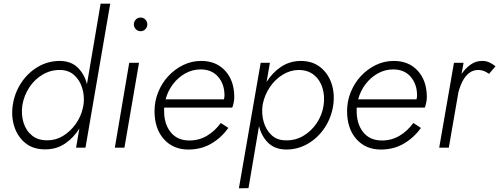

<svg xmlns="http://www.w3.org/2000/svg" viewBox="-20 -800 2704 1040"><path d="M49 -230Q59 -297 95 -351.5Q131 -406 185.5 -438Q240 -470 305 -470Q366 -469 402 -433Q438 -397 451 -344L525 -780H577L443 0H392L410 -104Q379 -54 332.5 -22.5Q286 9 227 9Q162 10 119.5 -23.5Q77 -57 58.5 -111.5Q40 -166 49 -230ZM101 -230Q94 -179 107.5 -135.5Q121 -92 154 -65.5Q187 -39 238 -40Q283 -40 322.5 -64.5Q362 -89 390.5 -129Q419 -169 429 -216L433 -237Q438 -282 425 -324Q412 -366 382 -393Q352 -420 307 -421Q256 -422 212 -396.5Q168 -371 139 -327Q110 -283 101 -230Z M705 -668Q705 -683 715.5 -694Q726 -705 742 -705Q757 -705 767.5 -694Q778 -683 778 -668Q778 -653 767.5 -642Q757 -631 742 -631Q726 -631 715.5 -642Q705 -653 705 -668ZM680 -460H733L654 0H602Z M1000 10Q918 10 867.5 -46.5Q817 -103 817 -199Q817 -251 836.5 -300Q856 -349 891 -387Q926 -425 972 -447.5Q1018 -470 1070 -470Q1151 -470 1200 -416.5Q1249 -363 1249 -273Q1249 -259 1245.5 -243Q1242 -227 1238 -217H869Q869 -210 869 -202Q868 -130 904 -84.5Q940 -39 1006 -39Q1058 -39 1101 -64.5Q1144 -90 1176 -134L1217 -107Q1178 -53 1123.5 -21.5Q1069 10 1000 10ZM1067 -424Q1022 -424 983 -402Q944 -380 916.5 -343.5Q889 -307 877 -262H1193Q1196 -273 1196 -283Q1196 -344 1161.5 -384Q1127 -424 1067 -424Z M1326 219 1274 220 1392 -460H1442L1424 -356Q1455 -406 1501.5 -437.5Q1548 -469 1608 -470Q1672 -470 1714.5 -436.5Q1757 -403 1775.5 -348.5Q1794 -294 1785 -230Q1775 -163 1739 -108.5Q1703 -54 1648.5 -22Q1594 10 1530 10Q1468 9 1432 -27Q1396 -63 1383 -117ZM1733 -230Q1740 -281 1726.5 -324.5Q1713 -368 1680 -394.5Q1647 -421 1596 -421Q1551 -420 1510.5 -395Q1470 -370 1442 -328.5Q1414 -287 1404 -239L1402 -228Q1396 -182 1408.5 -139Q1421 -96 1451 -68Q1481 -40 1527 -40Q1578 -38 1622 -63.5Q1666 -89 1695.5 -133Q1725 -177 1733 -230Z M2043 10Q1961 10 1910.5 -46.5Q1860 -103 1860 -199Q1860 -251 1879.5 -300Q1899 -349 1934 -387Q1969 -425 2015 -447.5Q2061 -470 2113 -470Q2194 -470 2243 -416.5Q2292 -363 2292 -273Q2292 -259 2288.5 -243Q2285 -227 2281 -217H1912Q1912 -210 1912 -202Q1911 -130 1947 -84.5Q1983 -39 2049 -39Q2101 -39 2144 -64.5Q2187 -90 2219 -134L2260 -107Q2221 -53 2166.5 -21.5Q2112 10 2043 10ZM2110 -424Q2065 -424 2026 -402Q1987 -380 1959.5 -343.5Q1932 -307 1920 -262H2236Q2239 -273 2239 -283Q2239 -344 2204.5 -384Q2170 -424 2110 -424Z M2491 -460 2480 -399Q2501 -430 2529 -450Q2557 -470 2592 -470Q2613 -470 2630.5 -462Q2648 -454 2664 -441L2629 -400Q2616 -409 2603.5 -414.5Q2591 -420 2575 -421Q2543 -422 2521 -404.5Q2499 -387 2485 -359Q2471 -331 2463 -300L2411 0H2359L2439 -460Z"/></svg>

Font: Jost* Light
Style: Italic
Weight: 300
Italic angle: -10°
Version: Version 3.7